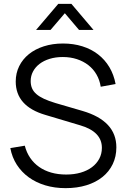

<svg xmlns="http://www.w3.org/2000/svg" viewBox="-20 -960 656 995"><path d="M282 -940H350L464.5 -805H389.5L316 -891.5L242 -805H167ZM320 15Q263 15 214.8 0.5Q166.5 -14 129.2 -41Q92 -68 67.2 -106.2Q42.5 -144.5 33.5 -192.5L108.5 -205Q117.5 -169.5 136.5 -141.8Q155.5 -114 183 -94.8Q210.5 -75.5 245.8 -65.5Q281 -55.5 323 -55.5Q364.5 -55.5 398.5 -65.5Q432.5 -75.5 456.8 -93.8Q481 -112 494.5 -137.5Q508 -163 508 -194Q508 -277 397.5 -310L215 -364.5Q61.5 -409.5 61.5 -537.5Q61.5 -581 79.5 -617.2Q97.5 -653.5 129.8 -679.5Q162 -705.5 207.2 -720Q252.5 -734.5 306.5 -734.5Q360.5 -734.5 406.8 -720Q453 -705.5 488.2 -678.2Q523.5 -651 546.8 -612Q570 -573 579 -524.5L502 -510.5Q496.5 -545.5 480 -574Q463.5 -602.5 437.8 -622.5Q412 -642.5 378.5 -653.5Q345 -664.5 305.5 -664.5Q268 -664.5 237.2 -655Q206.5 -645.5 184.8 -628.8Q163 -612 151 -589.2Q139 -566.5 139 -540Q139 -519 146 -502.5Q153 -486 168.5 -472.5Q184 -459 208.2 -447.8Q232.5 -436.5 267.5 -426L408 -385Q495 -359.5 539 -312.5Q583 -265.5 583 -196.5Q583 -148.5 564.2 -109.5Q545.5 -70.5 511 -42.8Q476.5 -15 428 0Q379.5 15 320 15Z"/></svg>

Font: Vela Sans
Style: Regular
Weight: 400
Designer: Principal design: Mikhail Sharanda - project Manrope.
Design modification: Ravid Balaliev
Foundry: Mikhail Sharanda
Version: Version 1.001